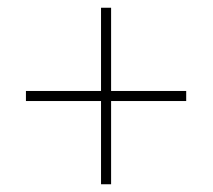

<svg xmlns="http://www.w3.org/2000/svg" viewBox="-20 -591 549 496"><path d="M241 -115V-330H47V-356H241V-571H267V-356H461V-330H267V-115Z"/></svg>

Font: Noto Sans Kannada SemiCondensed Thin
Style: Regular
Weight: 100
Width: 4
Designer: Jelle Bosma - Monotype Design Team
Foundry: Monotype Imaging Inc.
Version: Version 2.005; ttfautohint (v1.8.4.7-5d5b)